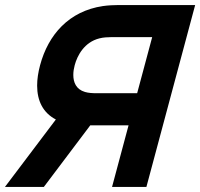

<svg xmlns="http://www.w3.org/2000/svg" viewBox="-76 -740 793 760"><path d="M392.5 -720C378.5 -720 351.2 -719 331.4 -716C197 -696 115.1 -603 82.7 -482C75 -453.3 71 -426.1 71 -401.1C71 -341 94.2 -293.5 145.1 -267L-56.5 0H97.5L281.4 -244H432.9L367.5 0H503.5L696.5 -720ZM466.9 -371H304.9C290.9 -371 273.2 -372 260.3 -376C225.2 -386.3 214.2 -414.2 214.2 -443.3C214.2 -456.5 216.4 -469.9 219.7 -482C230.1 -521 258.1 -573 317.1 -588C332.2 -592 350.4 -593 364.4 -593H526.4Z"/></svg>

Font: Manrope
Style: ExtraBoldItalic
Weight: 800
Italic angle: -15°
Designer: Mikhail Sharanda
Foundry: Mikhail Sharanda
Version: Version 4.502;hotconv 1.0.109;makeotfexe 2.5.65596